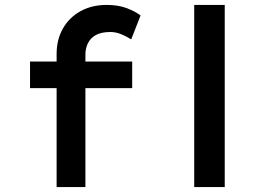

<svg xmlns="http://www.w3.org/2000/svg" viewBox="-20 -760 1093 780"><path d="M210 0V-541Q210 -599 235.5 -644Q261 -689 307 -714.5Q353 -740 413 -740Q461 -740 496 -726.5Q531 -713 551 -697L513 -600Q496 -611 473.5 -620.5Q451 -630 429 -630Q392 -630 370 -618Q348 -606 337.5 -585Q327 -564 327 -539V0H268Q254 0 239.5 0Q225 0 210 0ZM102 -402V-510H517V-402ZM769 0V-740H893V0Z"/></svg>

Font: Lexend Mega Medium
Style: Regular
Weight: 500
Version: Version 1.007